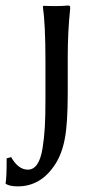

<svg xmlns="http://www.w3.org/2000/svg" viewBox="-61 -453 353 689"><path d="M182.1 -251V-120.1Q182.1 -11.2 171.9 43Q162.1 97.2 138.2 134.8Q86.9 215.8 2.9 215.8Q-25.9 215.8 -40 207L-41 204.1Q-37.1 189 -37.1 115.2L-21 110.8Q4.4 155.8 39.1 155.8Q59.1 155.8 72.3 136.7Q85.4 117.7 91.6 79.8Q97.7 42 99.9 2.2Q102.1 -37.6 102.1 -96.2V-234.9Q102.1 -366.2 92.8 -429.2L95.2 -432.1Q110.4 -431.2 138.2 -431.2Q166 -431.2 182.1 -433.1Q188 -433.1 189.5 -431.4Q190.9 -429.7 190.9 -422.9Q182.1 -338.4 182.1 -251Z"/></svg>

Font: Linux Biolinum G
Style: Regular
Weight: 400
Designer: Philipp H. Poll
Foundry: Philipp H. Poll
Version: Version 1.1.0 ; ttfautohint (v1.6)